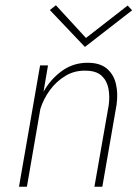

<svg xmlns="http://www.w3.org/2000/svg" viewBox="-20 -708 521 728"><path d="M392 -308 338 0H368L422 -311Q428 -354 419.5 -390Q411 -426 385 -448Q359 -470 312 -470Q257 -470 214 -438.5Q171 -407 145 -360L162 -460H132L52 0H82L133 -295Q145 -333 169 -366Q193 -399 227.5 -420Q262 -441 304 -440Q344 -440 364.5 -421.5Q385 -403 391 -373Q397 -343 392 -308ZM306 -564 192 -688 169 -670 302 -530 481 -669 464 -687Z"/></svg>

Font: Jost* 200 Thin Italic
Style: Italic
Weight: 200
Italic angle: -10°
Version: Version 3.200; ttfautohint (v0.97) -l 8 -r 50 -G 200 -x 14 -